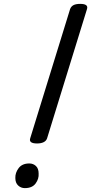

<svg xmlns="http://www.w3.org/2000/svg" viewBox="-20 -955 470 989"><path d="M171 -216Q126 -216 136 -244L341 -908Q346 -922 358.5 -928.5Q371 -935 393 -935Q437 -935 428 -908L223 -244Q219 -230 205.5 -223Q192 -216 171 -216ZM108 14Q88 14 73.5 0.5Q59 -13 59 -38Q58 -65 76 -89Q94 -113 131 -113Q151 -113 165 -100Q179 -87 179 -61Q181 -34 163.5 -10Q146 14 108 14Z"/></svg>

Font: Playwrite DE LA
Style: Regular
Weight: 400
Designer: Veronika Burian, José Scaglione
Foundry: TypeTogether
Version: Version 1.002